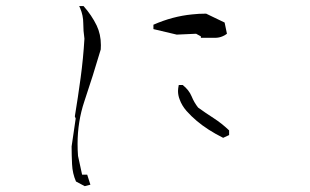

<svg xmlns="http://www.w3.org/2000/svg" viewBox="-20 -684 1040 644"><path d="M245.6 -663.6H260.3Q287.6 -632.8 304.2 -598.6Q318.4 -568.8 318.4 -532.7Q318.4 -520.5 317.9 -518.1Q292 -430.2 262.7 -343.3Q240.2 -275.9 240.2 -201.2Q240.2 -181.2 241.7 -161.1L255.4 -98.1H268.6H272.5L283.2 -64.5L264.2 -59.6L234.9 -75.2Q223.1 -102.1 221.7 -133.1Q220.2 -164.1 220.2 -192.4V-192.9L233.9 -286.6L231 -293.5Q241.7 -358.4 250.5 -423.3Q259.3 -488.3 263.2 -554.2Q259.3 -580.1 259.3 -606Q259.3 -631.8 249 -656.2ZM577.1 -378.9Q577.1 -386.7 579.6 -398.9H592.8Q613.8 -382.3 622.6 -361.1Q631.3 -339.8 644.5 -323.2Q669.4 -305.2 696.8 -287.6Q724.1 -270 748.5 -246.6V-231L728.5 -221.7Q675.8 -248 639.6 -278.8Q621.6 -293.9 605.5 -312Q589.8 -330.1 582.5 -350.6Q577.1 -364.3 577.1 -378.9ZM494.6 -586.4V-601.1Q559.1 -629.4 624.5 -635.7Q646.5 -638.2 669.9 -638.2H671.4L733.4 -608.4L741.2 -570.8Q733.4 -564.9 727.1 -562.5Q715.3 -557.1 700.7 -557.1H653.8V-562L637.7 -570.8L572.8 -567.9Z"/></svg>

Font: Bakudai
Style: Medium
Weight: 500
Version: Version 1.48